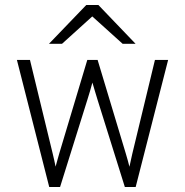

<svg xmlns="http://www.w3.org/2000/svg" viewBox="-20 -752 744 772"><path d="M178 0 48 -511H100.5L192 -134Q195 -121.5 198 -108.2Q201 -95 203.5 -82Q207 -95.5 210.8 -108.5Q214.5 -121.5 218 -134L331 -511H372.5L486 -134Q490 -121 493.5 -108Q497 -95 500.5 -81.5Q503.5 -94.5 506.2 -107.8Q509 -121 512 -134L603 -511H656L525.5 0H482L372 -351.5Q367 -367.5 361.8 -385.2Q356.5 -403 351.5 -420Q347 -403 341.8 -385.2Q336.5 -367.5 331.5 -351.5L221.5 0ZM177 -576 327 -732H375.5L525 -576H473L351 -686L229.5 -576Z"/></svg>

Font: Overpass ExtraLight
Style: Regular
Weight: 250
Designer: Delve Withrington, Dave Bailey, Thomas Jockin
Foundry: Delve Fonts LLC
Version: Version 4.000